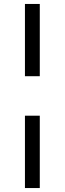

<svg xmlns="http://www.w3.org/2000/svg" viewBox="-20 -800 327 970"><path d="M181 -415H106V-780H181ZM181 150H106V-215.5H181Z"/></svg>

Font: Mohave
Style: Regular
Weight: 400
Designer: Gumpita Rahayu
Foundry: Tokotype
Version: Version 2.003; ttfautohint (v1.8.3)